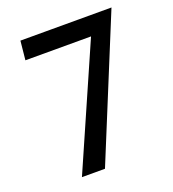

<svg xmlns="http://www.w3.org/2000/svg" viewBox="-123 -752 762 846"><g transform="rotate(-20 258.5 -329.0)"><path d="M225 0H117L379 -597L432 -569H59L68 -658H495Z"/></g></svg>

Font: Ysabeau Office SemiBold
Style: Regular
Weight: 600
Designer: Christian Thalmann (Catharsis Fonts)
Version: Version 2.001;gftools[0.9.30]; featfreeze: tnum,lnum,ss02